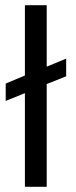

<svg xmlns="http://www.w3.org/2000/svg" viewBox="-20 -720 291 740"><path d="M76 0V-361L2 -331V-398L76 -429V-700H160V-463L235 -494V-426L160 -396V0Z"/></svg>

Font: Rethink Sans
Style: Regular
Weight: 400
Designer: The Rethink Sans project authors (Hans Thiessen). DM Sans designed by Colophon Foundry.
Foundry: Rethink Communications LLC
Version: Version 1.001